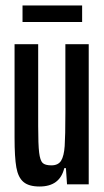

<svg xmlns="http://www.w3.org/2000/svg" viewBox="-20 -671 380 699"><path d="M33 -170V-510H119V-212Q119 -144 122.5 -115.5Q126 -87 135 -78Q144 -69 167 -69Q192 -69 202.5 -86Q213 -103 215.5 -139.5Q218 -176 218 -259V-510H303V0H224L220 -59H214Q198 8 124 8Q85 8 65.5 -8.5Q46 -25 39.5 -61.5Q33 -98 33 -170ZM62 -591V-651H279V-591Z"/></svg>

Font: Saira Ultra Condensed SemiBold
Style: Regular
Weight: 600
Width: 1
Designer: Hector Gatti with collaboration of the Omnibus-Type team
Foundry: Omnibus-Type
Version: Version 1.001; ttfautohint (v1.8)